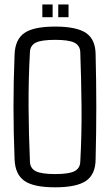

<svg xmlns="http://www.w3.org/2000/svg" viewBox="-20 -821 485 848"><path d="M223.6 6.3Q127.9 6.3 87.4 -22.5Q46.9 -51.3 44.4 -117.2Q39.6 -235.8 39.6 -348.9Q39.6 -461.9 44.4 -580.6Q46.9 -646.5 87.4 -675Q127.9 -703.6 223.6 -703.6Q318.8 -703.6 360.4 -675Q401.9 -646.5 402.3 -580.6Q405.3 -461.4 405.3 -348.6Q405.3 -235.8 402.3 -117.2Q401.9 -51.3 360.4 -22.5Q318.8 6.3 223.6 6.3ZM223.6 -52.2Q284.2 -52.2 308.6 -64.7Q333 -77.1 334.5 -105.5Q341.3 -227.5 340.1 -350.6Q338.9 -473.6 334.5 -591.8Q333 -620.6 308.1 -632.8Q283.2 -645 223.6 -645Q163.1 -645 138.4 -632.8Q113.8 -620.6 112.3 -591.8Q105.5 -473.6 106.2 -350.6Q106.9 -227.5 112.3 -105.5Q113.8 -77.1 138.4 -64.7Q163.1 -52.2 223.6 -52.2ZM282.7 -745.1H237.3V-801.3H282.7ZM212.4 -745.1H167V-801.3H212.4Z"/></svg>

Font: Agdasima
Style: Regular
Weight: 400
Width: 3
Designer: The DocRepair Project, Patric King
Foundry: Google
Version: Version 2.002